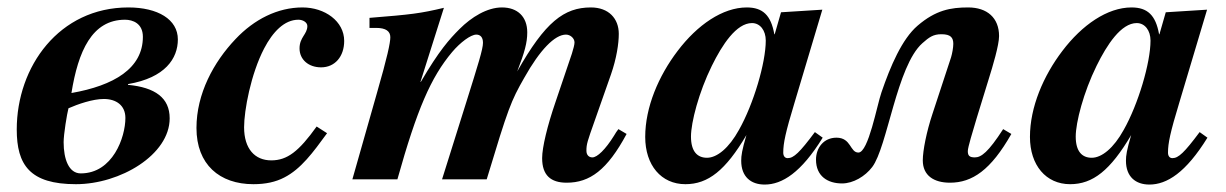

<svg xmlns="http://www.w3.org/2000/svg" viewBox="-20 -482 3295 516"><path d="M324 -256C424 -273 458 -325 458 -376C458 -430 404 -462 325 -462C139 -462 25 -303 25 -134C25 -39 60 13 184 13C303 13 436 -66 436 -164C436 -219 397 -247 324 -254ZM364 -383C364 -298 286 -252 172 -232C190 -344 227 -429 316 -429C337 -429 364 -419 364 -383ZM317 -165C317 -113 283 -16 197 -16C165 -16 151 -54 151 -100C151 -121 160 -176 164 -191C189 -202 229 -216 259 -216C292 -216 317 -199 317 -165Z M831 -142C783 -75 752 -51 709 -51C665 -51 636 -82 636 -140C636 -185 654 -283 690 -352C713 -396 744 -429 782 -429C794 -429 806 -422 806 -412C806 -390 785 -382 785 -352C785 -322 809 -301 843 -301C880 -301 905 -330 905 -372C905 -425 853 -462 793 -462C726 -462 663 -430 613 -377C554 -315 508 -230 508 -138C508 -40 570 13 661 13C694 13 721 7 744 -5C789 -28 821 -72 859 -124Z M1642 -135C1638 -130 1634 -124 1630 -117C1607 -80 1585 -59 1572 -59C1563 -59 1556 -65 1556 -77C1556 -95 1559 -103 1577 -154L1622 -282C1637 -325 1643 -365 1643 -391C1643 -432 1616 -462 1568 -462C1496 -462 1445 -423 1370 -290C1390 -342 1397 -367 1397 -395C1397 -437 1371 -462 1329 -462C1289 -462 1247 -436 1215 -404C1188 -377 1160 -346 1111 -262H1110L1173 -461C1110 -446 1086 -443 973 -434V-407H991C1017 -407 1029 -398 1029 -382C1029 -367 1021 -329 993 -232L927 0H1048C1101 -189 1138 -274 1195 -342C1217 -368 1245 -389 1260 -389C1270 -389 1278 -383 1278 -367C1278 -350 1265 -309 1233 -207L1168 0H1288C1346 -192 1353 -210 1389 -273C1431 -348 1471 -389 1501 -389C1513 -389 1524 -379 1524 -368C1524 -362 1521 -351 1517 -338L1473 -208C1451 -144 1437 -86 1437 -57C1437 -11 1460 9 1503 9C1565 9 1612 -25 1664 -122Z M2170 -127C2129 -72 2113 -57 2097 -57C2089 -57 2085 -63 2085 -72C2085 -97 2091 -126 2115 -205L2190 -456L2079 -449L2062 -390H2061C2052 -441 2030 -462 1987 -462C1922 -462 1854 -415 1801 -345C1750 -278 1714 -194 1714 -114C1714 -38 1757 13 1822 13C1883 13 1930 -24 1986 -119C1974 -78 1972 -64 1972 -50C1972 -7 1998 14 2035 14C2082 14 2133 -18 2191 -112ZM2038 -373C2038 -313 2005 -202 1966 -133C1939 -84 1907 -58 1880 -58C1854 -58 1837 -75 1837 -115C1837 -153 1858 -234 1893 -305C1921 -362 1959 -420 2001 -420C2023 -420 2038 -400 2038 -373Z M2676 -135C2636 -73 2617 -59 2600 -59C2585 -59 2581 -64 2581 -76C2581 -86 2594 -128 2605 -165L2637 -269C2648 -304 2665 -361 2665 -385C2665 -434 2633 -462 2582 -462C2535 -462 2495 -455 2446 -413C2404 -377 2373 -304 2349 -234C2337 -200 2314 -72 2287 -72C2264 -72 2268 -112 2228 -112C2194 -112 2173 -85 2173 -53C2173 -8 2205 11 2243 11C2273 11 2305 -8 2324 -33C2365 -87 2390 -305 2459 -366C2477 -382 2488 -390 2510 -390C2535 -390 2542 -381 2542 -364C2542 -354 2539 -338 2536 -328L2486 -176C2470 -128 2460 -77 2460 -51C2460 -10 2490 9 2533 9C2593 9 2643 -25 2698 -122Z M3204 -127C3163 -72 3147 -57 3131 -57C3123 -57 3119 -63 3119 -72C3119 -97 3125 -126 3149 -205L3224 -456L3113 -449L3096 -390H3095C3086 -441 3064 -462 3021 -462C2956 -462 2888 -415 2835 -345C2784 -278 2748 -194 2748 -114C2748 -38 2791 13 2856 13C2917 13 2964 -24 3020 -119C3008 -78 3006 -64 3006 -50C3006 -7 3032 14 3069 14C3116 14 3167 -18 3225 -112ZM3072 -373C3072 -313 3039 -202 3000 -133C2973 -84 2941 -58 2914 -58C2888 -58 2871 -75 2871 -115C2871 -153 2892 -234 2927 -305C2955 -362 2993 -420 3035 -420C3057 -420 3072 -400 3072 -373Z"/></svg>

Font: XITS
Style: Bold Italic
Weight: 700
Italic angle: -16.33°
Designer: MicroPress Inc., with final additions and corrections provided by Coen Hoffman, Elsevier (retired)
Version: Version 1.105